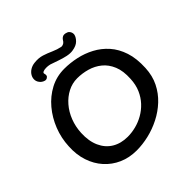

<svg xmlns="http://www.w3.org/2000/svg" viewBox="-207 -986 1167 1167"><g transform="rotate(-45 376.5 -402.0)"><path d="M318 7Q255 7 203.1 -16Q151.2 -39 114.1 -80.5Q76.9 -122 58.2 -178.5Q39.5 -235 43.5 -303Q46.5 -371 71.2 -434Q96 -497 137.9 -547Q179.9 -597 235.6 -626.5Q291.4 -656 357 -656Q407.4 -656 459.1 -644.9Q510.8 -633.8 557.4 -609.1Q604.1 -584.5 640 -544.2Q675.9 -503.9 694.9 -446Q713.9 -388.1 709.9 -310Q706.9 -246 681.7 -195.5Q656.5 -145 616 -107Q575.5 -69 525.3 -43.5Q475.1 -18 421.8 -5.5Q368.4 7 318 7ZM338.4 -90.4Q373.1 -90.4 408.8 -99.5Q444.5 -108.6 477.4 -127.4Q510.4 -146.1 537 -174.6Q563.6 -203.1 580.2 -241.2Q596.8 -279.4 599 -327.2Q602.9 -392.4 584.4 -437Q565.9 -481.6 532.6 -508.5Q499.4 -535.4 457.5 -547.4Q415.6 -559.5 372.1 -559.5Q329 -559.5 290.7 -539.6Q252.4 -519.8 222.4 -485.1Q192.4 -450.4 174.7 -404.8Q157 -359.1 154.4 -308Q151.1 -239.6 173.2 -190.8Q195.2 -141.9 237.9 -116.1Q280.6 -90.4 338.4 -90.4ZM241.4 -690.1Q232.2 -685 222.5 -687.9Q212.8 -690.8 206.5 -695.4Q200.2 -700 200.2 -700Q183.8 -716.2 182.1 -734Q180.4 -751.8 189.4 -768.2Q198.4 -784.6 216 -795.8Q233.6 -806.9 255.8 -809.2Q292.9 -813.6 322.9 -804.1Q353 -794.5 381.2 -781.6Q409.4 -768.8 440.2 -762.6Q452 -762.6 460.7 -768.4Q469.4 -774.2 475.2 -784.9Q475.2 -784.9 479.3 -790.5Q483.4 -796.1 492.4 -800.8Q501.4 -805.5 516.4 -802.2Q530.9 -799 537.4 -791.6Q544 -784.2 546.1 -776.8Q548.2 -769.2 547.9 -764Q547.5 -758.8 547.5 -758.8Q543.4 -740.2 525.1 -721.9Q506.8 -703.6 471 -698.4Q450.4 -694.9 423.2 -700.6Q396 -706.4 368.4 -716.2Q340.8 -726 315.6 -734.4Q299.2 -738.4 283.2 -738Q267.1 -737.6 257.6 -733.2Q248.1 -728.8 250.6 -719.9Q250.6 -719.9 252 -714.5Q253.4 -709.1 251.9 -702.4Q250.5 -695.6 241.4 -690.1Z"/></g></svg>

Font: Sour Gummy Black
Style: Regular
Weight: 900
Version: Version 1.000